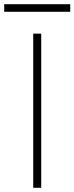

<svg xmlns="http://www.w3.org/2000/svg" viewBox="-62 -893 354 913"><path d="M96 -733V0H134V-733ZM-42 -837H272V-873H-42Z"/></svg>

Font: Kreadon Extra Light
Style: Regular
Weight: 200
Designer: kohakuno
Foundry: StudioGnu
Version: Version 1.000;Glyphs 3.1.2 (3151)